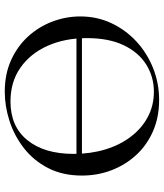

<svg xmlns="http://www.w3.org/2000/svg" viewBox="39 -715 688 806"><g transform="rotate(-90 383.0 -312.0)"><path d="M100 -312V-335H664V-312ZM366 12Q294 12 235.5 -13.5Q177 -39 135.5 -84Q94 -129 71.5 -187.5Q49 -246 49 -312Q49 -393 80.5 -454Q112 -515 164 -555.5Q216 -596 278 -616Q340 -636 401 -636Q475 -636 533.5 -609.5Q592 -583 633 -538Q674 -493 695.5 -436Q717 -379 717 -319Q717 -249 689 -189Q661 -129 612.5 -84Q564 -39 500.5 -13.5Q437 12 366 12ZM401 -10Q464 -10 515.5 -42.5Q567 -75 596.5 -137.5Q626 -200 626 -291Q626 -384 593.5 -456.5Q561 -529 501.5 -570.5Q442 -612 360 -612Q255 -612 197.5 -541Q140 -470 140 -347Q140 -276 158.5 -214.5Q177 -153 212 -107Q247 -61 295 -35.5Q343 -10 401 -10Z"/></g></svg>

Font: Cormorant Medium
Style: Regular
Weight: 500
Designer: Christian Thalmann (Catharsis Fonts)
Foundry: Catharsis Fonts
Version: Version 4.000